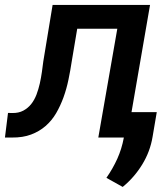

<svg xmlns="http://www.w3.org/2000/svg" viewBox="-47 -548 654 765"><path d="M550.8 -528.3 459.5 0H344.7L420.4 -433.6H260.7L238.8 -303.2Q233.4 -267.1 225.8 -230.7Q218.3 -194.3 206.1 -160.4Q193.8 -126.5 176.8 -97.2Q159.7 -67.9 134.8 -46.1Q109.9 -24.4 76.9 -12Q43.9 0.5 0.5 0H-27.3L-15.1 -98.1L1.5 -97.7Q27.3 -97.2 45.9 -107.2Q64.5 -117.2 77.4 -133.5Q90.3 -149.9 98.4 -171.1Q106.4 -192.4 111.6 -215.3Q116.7 -238.3 119.9 -261Q123 -283.7 125.5 -303.2L162.6 -528.3ZM561 -3.4Q551.3 55.7 519.8 107.2Q488.3 158.7 441.9 196.8L377 160.6Q402.8 123.5 420.4 84.5Q438 45.4 446.3 1L463.9 -101.1H577.6Z"/></svg>

Font: Roboto Mono Medium
Style: Italic
Weight: 500
Designer: Google
Version: Version 2.000985; 2015; ttfautohint (v1.3)